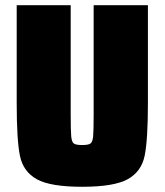

<svg xmlns="http://www.w3.org/2000/svg" viewBox="-20 -708 631 736"><path d="M44 -313V-688H251V-270Q251 -206 253 -185Q255 -164 263 -158Q271 -152 295 -152Q319 -152 327 -158Q335 -164 337 -185Q339 -206 339 -270V-688H547V-313Q547 -172 534.5 -111Q522 -50 469.5 -21Q417 8 295 8Q173 8 121 -21Q69 -50 56.5 -110.5Q44 -171 44 -313Z"/></svg>

Font: Saira Semi Condensed Black
Style: Regular
Weight: 900
Width: 4
Designer: Hector Gatti with collaboration of the Omnibus-Type team
Foundry: Omnibus-Type
Version: Version 1.001; ttfautohint (v1.8)